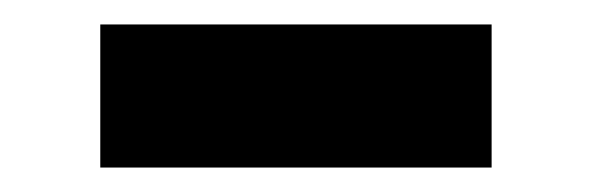

<svg xmlns="http://www.w3.org/2000/svg" viewBox="-20 -372 483 157"><path d="M382 -235H62V-352H382Z"/></svg>

Font: Bitter Pro OGT
Style: Bold
Weight: 700
Designer: Sol Matas, and Bitter project Authors
Foundry: Sol Matas
Version: Version 2.110